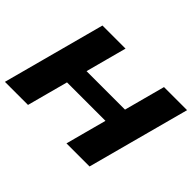

<svg xmlns="http://www.w3.org/2000/svg" viewBox="-124 -864 1103 1103"><g transform="rotate(45 427.5 -312.5)"><path d="M500 0H687.5Q715.3 -104 771.2 -312.3Q827.1 -520.5 855 -625H667.5Q656.2 -583.5 634 -500Q611.8 -416.5 600.6 -375H288.1Q299.3 -416.5 321.5 -500Q343.8 -583.5 355 -625H167.5Q139.6 -520.5 83.7 -312.3Q27.8 -104 0 0H187.5Q198.7 -42 220.9 -125Q243.2 -208 254.4 -250H566.9Q555.7 -208.5 533.4 -125.2Q511.2 -42 500 0Z"/></g></svg>

Font: Faithful 32x
Style: SemiboldOblique
Weight: 400
Foundry: Faithful Resource Pack
Version: Version 1.0; January 27, 2023